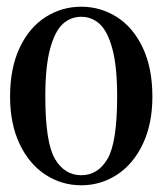

<svg xmlns="http://www.w3.org/2000/svg" viewBox="-20 -536 484 572"><path d="M10 -248Q10 -333 38.5 -393.5Q67 -454 115.5 -485Q164 -516 222 -516Q280 -516 328.5 -485Q377 -454 405.5 -393.5Q434 -333 434 -248Q434 -167 405.5 -107Q377 -47 328.5 -15.5Q280 16 222 16Q164 16 115.5 -15.5Q67 -47 38.5 -107Q10 -167 10 -248ZM329 -249Q329 -339 314.5 -391.5Q300 -444 276.5 -465Q253 -486 222 -486Q191 -486 167.5 -465Q144 -444 129.5 -391.5Q115 -339 115 -249Q115 -112 143.5 -63Q172 -14 222 -14Q272 -14 300.5 -63Q329 -112 329 -249Z"/></svg>

Font: RL Madena Variable
Style: Regular
Weight: 400
Designer: I Kadek Wantara Putra
Foundry: Roughlines ID
Version: Version 1.000;Glyphs 3.1.2 (3151)